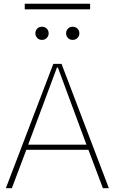

<svg xmlns="http://www.w3.org/2000/svg" viewBox="-20 -984 600 1004"><path d="M451.2 -964.4V-935.1H109.4V-964.4ZM117.7 -200.7 42 0H10.7L258.8 -649.9H301.8L549.3 0H518.1L442.4 -200.7ZM277.8 -630.9 127.4 -227.5H432.1L282.7 -630.9ZM165 -810.1Q165 -824.2 174.6 -834.2Q184.1 -844.2 199.2 -844.2Q214.8 -844.2 224.6 -834.2Q234.4 -824.2 234.4 -810.1Q234.4 -795.9 224.6 -785.6Q214.8 -775.4 199.2 -775.4Q184.1 -775.4 174.6 -785.6Q165 -795.9 165 -810.1ZM325.7 -810.1Q325.7 -824.2 335.2 -834.2Q344.7 -844.2 359.9 -844.2Q375.5 -844.2 385.3 -834.2Q395 -824.2 395 -810.1Q395 -795.9 385.3 -785.6Q375.5 -775.4 359.9 -775.4Q344.7 -775.4 335.2 -785.6Q325.7 -795.9 325.7 -810.1Z"/></svg>

Font: Estedad-FD Thin
Style: Regular
Weight: 100
Designer: Amin Abedi
Version: Version 7.3